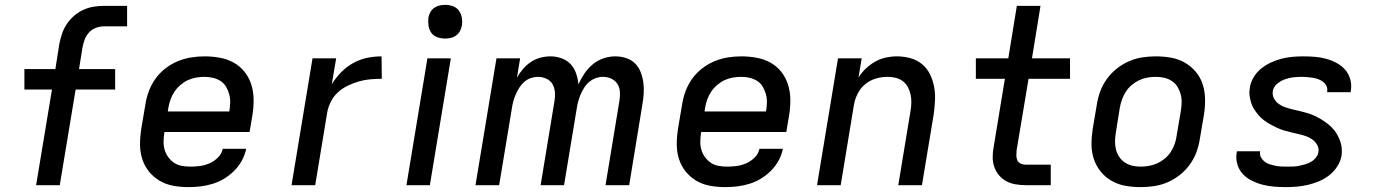

<svg xmlns="http://www.w3.org/2000/svg" viewBox="-20 -759 5640 787"><path d="M128 0 193 -392H80V-476H207L223 -578Q227 -599 234 -620Q241 -641 253.5 -660Q266 -679 283.5 -694Q301 -709 321.5 -718.5Q342 -728 363.5 -731.5Q385 -735 406 -735H501V-651H406Q390 -651 373.5 -645Q357 -639 345 -626Q333 -613 327 -596.5Q321 -580 318 -564L304 -476H452V-392H290L225 0Z M752 8Q721 8 690.5 2.5Q660 -3 634.5 -18Q609 -33 590.5 -56Q572 -79 563 -107.5Q554 -136 554 -167.5Q554 -199 559 -231L576 -331Q580 -358 590 -385Q600 -412 617 -436Q634 -460 658 -478.5Q682 -497 708.5 -508Q735 -519 763 -523.5Q791 -528 818 -528Q850 -528 880.5 -522.5Q911 -517 937.5 -502.5Q964 -488 982.5 -464.5Q1001 -441 1010 -412.5Q1019 -384 1019.5 -352.5Q1020 -321 1015 -289L1003 -218H654V-217Q651 -199 650.5 -181Q650 -163 654.5 -146.5Q659 -130 669 -116Q679 -102 692.5 -92.5Q706 -83 723.5 -79.5Q741 -76 760 -76Q779 -76 799 -78.5Q819 -81 838.5 -89.5Q858 -98 873.5 -113.5Q889 -129 893 -149H989Q984 -124 971.5 -101Q959 -78 940 -59Q921 -40 898.5 -26.5Q876 -13 851.5 -5.5Q827 2 802 5Q777 8 752 8ZM668 -302H920V-303Q923 -321 923.5 -338.5Q924 -356 919.5 -372.5Q915 -389 906.5 -403.5Q898 -418 884 -427Q870 -436 853 -440Q836 -444 818 -444Q801 -444 783.5 -441Q766 -438 750 -430.5Q734 -423 719.5 -410.5Q705 -398 695 -383Q685 -368 679 -351Q673 -334 670 -317Z M1175 0 1261 -520H1358L1340 -414Q1357 -441 1379 -463.5Q1401 -486 1428.5 -501Q1456 -516 1485.5 -522Q1515 -528 1544 -528L1545 -436Q1522 -436 1498.5 -434Q1475 -432 1452 -425.5Q1429 -419 1406 -408Q1383 -397 1365 -380.5Q1347 -364 1336 -342Q1325 -320 1321 -297L1272 0Z M1646 0 1732 -520H1828L1742 0ZM1804 -601Q1788 -601 1772.5 -606.5Q1757 -612 1748 -624.5Q1739 -637 1736.5 -653.5Q1734 -670 1736 -687Q1738 -698 1744 -709Q1750 -720 1760 -727Q1770 -734 1781.5 -736.5Q1793 -739 1805 -739Q1821 -739 1836.5 -733.5Q1852 -728 1861 -715.5Q1870 -703 1873 -686.5Q1876 -670 1873 -653Q1871 -642 1865 -631Q1859 -620 1849 -613Q1839 -606 1827.5 -603.5Q1816 -601 1804 -601Z M1929 0 2015 -520H2112L2099 -441Q2110 -460 2124 -476.5Q2138 -493 2156 -505Q2174 -517 2195 -522.5Q2216 -528 2236 -528Q2260 -528 2282 -520Q2304 -512 2319 -496Q2334 -480 2341.5 -458Q2349 -436 2351 -413Q2361 -436 2375.5 -457.5Q2390 -479 2410 -495.5Q2430 -512 2454 -520Q2478 -528 2502 -528Q2525 -528 2546.5 -521Q2568 -514 2583 -499Q2598 -484 2606 -463.5Q2614 -443 2617 -421Q2620 -399 2618.5 -376Q2617 -353 2613 -330L2559 0H2462L2519 -346Q2522 -364 2521 -382Q2520 -400 2511 -414.5Q2502 -429 2486 -436.5Q2470 -444 2451 -444Q2437 -444 2422.5 -439Q2408 -434 2395.5 -423.5Q2383 -413 2374.5 -399.5Q2366 -386 2360 -372Q2354 -358 2350 -343.5Q2346 -329 2344 -314L2292 0H2196L2253 -346Q2256 -364 2254.5 -382Q2253 -400 2244.5 -414.5Q2236 -429 2219.5 -436.5Q2203 -444 2185 -444Q2171 -444 2156 -439Q2141 -434 2129 -423.5Q2117 -413 2108.5 -399.5Q2100 -386 2094 -372Q2088 -358 2084 -343.5Q2080 -329 2078 -314L2026 0Z M2952 8Q2921 8 2890.5 2.5Q2860 -3 2834.5 -18Q2809 -33 2790.5 -56Q2772 -79 2763 -107.5Q2754 -136 2754 -167.5Q2754 -199 2759 -231L2776 -331Q2780 -358 2790 -385Q2800 -412 2817 -436Q2834 -460 2858 -478.5Q2882 -497 2908.5 -508Q2935 -519 2963 -523.5Q2991 -528 3018 -528Q3050 -528 3080.5 -522.5Q3111 -517 3137.5 -502.5Q3164 -488 3182.5 -464.5Q3201 -441 3210 -412.5Q3219 -384 3219.5 -352.5Q3220 -321 3215 -289L3203 -218H2854V-217Q2851 -199 2850.5 -181Q2850 -163 2854.5 -146.5Q2859 -130 2869 -116Q2879 -102 2892.5 -92.5Q2906 -83 2923.5 -79.5Q2941 -76 2960 -76Q2979 -76 2999 -78.5Q3019 -81 3038.5 -89.5Q3058 -98 3073.5 -113.5Q3089 -129 3093 -149H3189Q3184 -124 3171.5 -101Q3159 -78 3140 -59Q3121 -40 3098.5 -26.5Q3076 -13 3051.5 -5.5Q3027 2 3002 5Q2977 8 2952 8ZM2868 -302H3120V-303Q3123 -321 3123.5 -338.5Q3124 -356 3119.5 -372.5Q3115 -389 3106.5 -403.5Q3098 -418 3084 -427Q3070 -436 3053 -440Q3036 -444 3018 -444Q3001 -444 2983.5 -441Q2966 -438 2950 -430.5Q2934 -423 2919.5 -410.5Q2905 -398 2895 -383Q2885 -368 2879 -351Q2873 -334 2870 -317Z M3329 0 3415 -520H3512L3499 -441Q3511 -461 3529 -478Q3547 -495 3567.5 -506.5Q3588 -518 3611 -523Q3634 -528 3656 -528Q3685 -528 3712 -520.5Q3739 -513 3759.5 -496Q3780 -479 3792 -454.5Q3804 -430 3809 -402.5Q3814 -375 3812.5 -346.5Q3811 -318 3807 -289L3759 0H3662L3712 -303Q3715 -320 3715.5 -337.5Q3716 -355 3712.5 -371Q3709 -387 3701.5 -401.5Q3694 -416 3681 -426Q3668 -436 3651.5 -440Q3635 -444 3618 -444Q3594 -444 3570 -437Q3546 -430 3526.5 -414Q3507 -398 3495.5 -375Q3484 -352 3480 -328L3426 0Z M4184 0Q4163 0 4142.5 -3.5Q4122 -7 4104.5 -16.5Q4087 -26 4074.5 -41Q4062 -56 4055.5 -75Q4049 -94 4049 -115Q4049 -136 4053 -157L4099 -436H3980V-520H4113L4148 -735H4245L4210 -520H4366V-436H4196L4147 -143Q4146 -133 4146 -122Q4146 -111 4150 -102Q4154 -93 4163.5 -88.5Q4173 -84 4184 -84H4287V0Z M4655 8Q4623 8 4592.5 2.5Q4562 -3 4536 -18Q4510 -33 4491.5 -56Q4473 -79 4463.5 -107.5Q4454 -136 4454 -167.5Q4454 -199 4459 -231L4476 -331Q4480 -358 4490 -385Q4500 -412 4517.5 -436Q4535 -460 4558.5 -478.5Q4582 -497 4609 -508.5Q4636 -520 4663.5 -524Q4691 -528 4718 -528Q4750 -528 4780.5 -522.5Q4811 -517 4837 -502Q4863 -487 4882 -464Q4901 -441 4910 -412.5Q4919 -384 4919.5 -352.5Q4920 -321 4915 -289L4898 -189Q4894 -162 4884 -135Q4874 -108 4856.5 -84Q4839 -60 4815.5 -41.5Q4792 -23 4765 -11.5Q4738 0 4710 4Q4682 8 4655 8ZM4655 -76Q4672 -76 4689.5 -79Q4707 -82 4723.5 -89.5Q4740 -97 4754.5 -109Q4769 -121 4779 -136.5Q4789 -152 4795 -169Q4801 -186 4803 -203L4820 -303Q4823 -321 4823.5 -338.5Q4824 -356 4819.5 -372.5Q4815 -389 4806.5 -403Q4798 -417 4784 -426.5Q4770 -436 4753 -440Q4736 -444 4718 -444Q4701 -444 4683.5 -441Q4666 -438 4650 -430.5Q4634 -423 4619.5 -411Q4605 -399 4595 -383.5Q4585 -368 4579 -351Q4573 -334 4570 -317L4554 -217Q4551 -199 4550.5 -181.5Q4550 -164 4554 -147.5Q4558 -131 4567 -117Q4576 -103 4590 -93.5Q4604 -84 4620.5 -80Q4637 -76 4655 -76Z M5251 8Q5226 8 5202 6Q5178 4 5155 -2Q5132 -8 5111 -18.5Q5090 -29 5074.5 -45.5Q5059 -62 5052 -85Q5045 -108 5049 -132L5050 -139H5146L5145 -137Q5143 -124 5149 -113.5Q5155 -103 5164 -96Q5173 -89 5184.5 -85.5Q5196 -82 5208 -79.5Q5220 -77 5232.5 -76.5Q5245 -76 5258 -76Q5270 -76 5282 -76.5Q5294 -77 5306 -79.5Q5318 -82 5330 -85.5Q5342 -89 5353.5 -95.5Q5365 -102 5373.5 -112.5Q5382 -123 5384 -135Q5387 -151 5379 -165Q5371 -179 5359 -187.5Q5347 -196 5332.5 -201Q5318 -206 5302.5 -209.5Q5287 -213 5272 -216.5Q5257 -220 5242.5 -224.5Q5228 -229 5214 -235.5Q5200 -242 5186.5 -249.5Q5173 -257 5161 -266Q5149 -275 5139.5 -286Q5130 -297 5121.5 -310Q5113 -323 5108.5 -337.5Q5104 -352 5102 -367.5Q5100 -383 5103 -399Q5106 -421 5118.5 -442Q5131 -463 5149.5 -478Q5168 -493 5190 -503Q5212 -513 5233.5 -518.5Q5255 -524 5277.5 -526Q5300 -528 5322 -528Q5347 -528 5370.5 -526Q5394 -524 5416 -518Q5438 -512 5458.5 -501Q5479 -490 5493.5 -473.5Q5508 -457 5514.5 -434.5Q5521 -412 5517 -388L5516 -381H5420V-384Q5422 -395 5417.5 -405.5Q5413 -416 5404 -423Q5395 -430 5384.5 -434Q5374 -438 5362.5 -440Q5351 -442 5339 -443Q5327 -444 5315 -444Q5298 -444 5281 -442Q5264 -440 5247 -434Q5230 -428 5215 -415.5Q5200 -403 5197 -385Q5195 -369 5202 -355.5Q5209 -342 5221.5 -333Q5234 -324 5249 -319Q5264 -314 5279 -310.5Q5294 -307 5309 -303.5Q5324 -300 5339 -295.5Q5354 -291 5368 -284.5Q5382 -278 5394.5 -270.5Q5407 -263 5419 -254Q5431 -245 5441.5 -234Q5452 -223 5459.5 -210Q5467 -197 5472.5 -183Q5478 -169 5479.5 -153Q5481 -137 5479 -121Q5475 -98 5461.5 -77Q5448 -56 5429 -41Q5410 -26 5387.5 -16.5Q5365 -7 5342 -1.5Q5319 4 5296 6Q5273 8 5251 8Z"/></svg>

Font: Iosevka Aile Medium Oblique
Style: Regular
Weight: 500
Italic angle: -9°
Designer: Belleve Invis
Foundry: Belleve Invis
Version: Version 31.1.0; ttfautohint (v1.8.4)